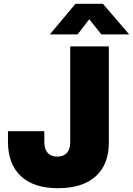

<svg xmlns="http://www.w3.org/2000/svg" viewBox="-20 -969 692 1000"><path d="M281.2 11.2Q156.2 11.2 88.9 -51.5Q21.5 -114.3 21.5 -230.5V-285.6H210.9V-228Q210.9 -191.9 228.5 -172.6Q246.1 -153.3 278.3 -153.3Q311 -153.3 328.4 -172.6Q345.7 -191.9 345.7 -228.5V-727.5H546.9V-226.6Q546.9 -111.8 478 -50.3Q409.2 11.2 281.2 11.2ZM384.3 -790H240.7V-791L373 -949.2H516.1L651.9 -791V-790H507.8L444.8 -868.7Z"/></svg>

Font: Inter 28pt Black
Style: Regular
Weight: 900
Designer: Rasmus Andersson
Foundry: rsms
Version: Version 4.001;git-66647c0bb